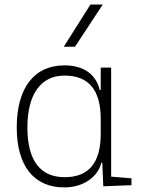

<svg xmlns="http://www.w3.org/2000/svg" viewBox="-20 -815 626 845"><path d="M262.7 9.8C355.5 9.8 413.6 -44.4 425.8 -98.6H430.2L434.6 4.9L558.6 0V-30.3L469.2 -37.6V-517.6H423.3V-418.9H418.9C403.8 -483.4 353 -527.3 263.7 -527.3C129.9 -527.3 53.7 -427.7 53.7 -253.9C53.7 -84 129.9 9.8 262.7 9.8ZM423.3 -226.6C423.3 -98.6 371.1 -35.2 264.6 -35.2C156.7 -35.2 100.6 -109.4 100.6 -253.9C100.6 -399.4 159.2 -482.4 263.7 -482.4C370.1 -482.4 423.3 -419.4 423.3 -291ZM260.7 -609.4H310.1L432.1 -794.9H377.9Z"/></svg>

Font: Cascadia Mono PL ExtraLight
Style: Regular
Weight: 200
Monospace: yes
Designer: Aaron Bell
Foundry: Saja Typeworks
Version: Version 2404.023